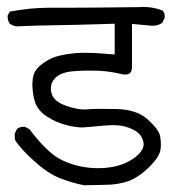

<svg xmlns="http://www.w3.org/2000/svg" viewBox="-20 -578 540 564"><path d="M168 -555.2H121.6Q68.8 -555.2 8.8 -543.9L2.4 -532.2Q2.4 -530.8 2.4 -529.8Q2.4 -516.6 8.8 -508.3Q17.6 -502.4 27.8 -500.5Q90.8 -503.4 141.6 -503.9Q192.4 -504.4 316.9 -508.3V-418Q262.7 -422.9 230.5 -422.9Q213.9 -422.9 202.1 -421.9Q166 -418.5 143.6 -411.4Q121.1 -404.3 100.1 -387.2Q79.1 -370.6 76.2 -346.2Q75.2 -337.9 75.2 -333.3Q75.2 -328.6 75.2 -324Q75.2 -319.3 76.4 -309.1Q77.6 -298.8 80.1 -288.1Q86.9 -256.3 115.7 -237.1Q144.5 -217.8 177.2 -210Q202.6 -203.6 222.2 -203.6Q228 -203.6 242.2 -205.1Q293.5 -210.4 310.5 -210.4Q332 -210.4 348.1 -206.1Q375.5 -198.2 388.2 -185.5Q398.9 -174.8 401.4 -159.7Q401.9 -157.2 401.9 -154.8Q401.9 -139.2 386.7 -124.3Q371.6 -109.4 346.2 -98.1Q312.5 -84 267.1 -84Q245.1 -84 223.6 -87.9Q192.9 -93.3 166.5 -105.5Q139.2 -117.7 113.8 -143.6Q91.3 -165.5 66.4 -198.7L52.7 -205.6Q51.3 -205.6 50.3 -205.6Q37.6 -205.6 29.8 -199.2L22.9 -184.6L23.9 -167.5Q39.6 -141.6 79.6 -105.5Q119.6 -69.3 154.1 -55.4Q188.5 -41.5 227.1 -33.7Q258.8 -34.7 293 -35.2Q327.1 -35.6 356.9 -45.9Q387.7 -57.1 420.4 -89.4Q448.2 -117.7 451.2 -137.2Q452.6 -147 452.6 -152.3Q452.6 -167.5 450.2 -178.7Q446.3 -197.8 414.1 -227.1Q381.8 -256.3 321.3 -257.8Q297.9 -258.3 274.2 -258.3Q250.5 -258.3 236.8 -256.8Q232.9 -256.3 228.5 -256.3Q207 -256.3 175.8 -266.6Q136.7 -279.8 130.9 -305.7Q129.4 -312 129.4 -317.9Q129.4 -336.4 142.6 -349.1Q158.7 -365.7 194.8 -368.7Q218.8 -370.6 236.6 -370.6Q254.4 -370.6 269.5 -370.1Q302.2 -368.7 335 -360.8Q342.3 -358.9 347.7 -358.9Q360.4 -358.9 364.7 -367.2Q367.2 -371.6 367.7 -378.9V-507.8L425.3 -502.4Q426.8 -502.4 428.2 -502.4Q444.3 -502.4 456.5 -510.7L463.4 -524.9Q463.9 -526.9 463.9 -529.3Q463.9 -540.5 457.5 -546.9Q431.6 -557.6 400.9 -557.6Q396 -557.6 390.6 -557.1Q238.3 -555.2 168 -555.2Z"/></svg>

Font: Bakudai
Style: Light
Weight: 300
Version: Version 1.48